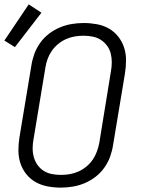

<svg xmlns="http://www.w3.org/2000/svg" viewBox="-25 -848 645 876"><path d="M253 8Q222 8 192.5 2.5Q163 -3 138 -17Q113 -31 95 -53.5Q77 -76 68 -103.5Q59 -131 59 -161.5Q59 -192 64 -223L118 -548Q122 -575 131.5 -601.5Q141 -628 158 -652Q175 -676 198.5 -694Q222 -712 248.5 -723Q275 -734 302.5 -738.5Q330 -743 357 -743Q387 -743 417 -737.5Q447 -732 471.5 -718Q496 -704 514 -681.5Q532 -659 541 -631.5Q550 -604 550 -573.5Q550 -543 545 -512L491 -187Q487 -160 477.5 -133.5Q468 -107 451 -83Q434 -59 410.5 -41Q387 -23 360.5 -12Q334 -1 306.5 3.5Q279 8 253 8ZM253 -50Q273 -50 293.5 -53.5Q314 -57 333 -65.5Q352 -74 369 -88Q386 -102 398 -119.5Q410 -137 417 -156.5Q424 -176 428 -196L481 -522Q485 -543 485 -564Q485 -585 480 -604.5Q475 -624 463 -640Q451 -656 434.5 -666.5Q418 -677 397.5 -681Q377 -685 356 -685Q336 -685 315.5 -681.5Q295 -678 276 -669.5Q257 -661 240 -647Q223 -633 211 -615.5Q199 -598 192 -578.5Q185 -559 182 -539L128 -213Q124 -192 124 -171Q124 -150 129.5 -130.5Q135 -111 146.5 -95Q158 -79 174.5 -68.5Q191 -58 211.5 -54Q232 -50 253 -50ZM43 -633 -5 -663 106 -828 164 -790Z"/></svg>

Font: Iosevka SS04 Light Extended
Style: Italic
Weight: 300
Width: 7
Italic angle: -9°
Monospace: yes
Designer: Belleve Invis
Foundry: Belleve Invis
Version: Version 19.0.0; ttfautohint (v1.8.4)